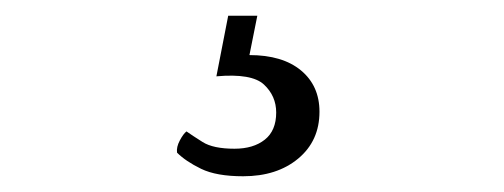

<svg xmlns="http://www.w3.org/2000/svg" viewBox="-20 -25 640 244"><path d="M307 -5 297 45Q339 45 362.5 64.5Q386 84 386 117Q386 154 359 176.5Q332 199 289 199Q255 199 235.5 189.5Q216 180 205 169Q204 162 208.5 153.5Q213 145 217 142Q224 147 237.5 155.5Q251 164 278 164Q302 164 316.5 152.5Q331 141 331 118Q331 97 315.5 82.5Q300 68 255 72L270 -5Z"/></svg>

Font: Arima Thin Light
Style: Regular
Weight: 300
Version: Version 1.100